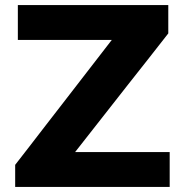

<svg xmlns="http://www.w3.org/2000/svg" viewBox="-20 -733 727 753"><path d="M39.5 0V-86.5Q64.5 -118.5 95.8 -159Q127 -199.5 159 -241Q190.5 -282 217.5 -316.5L418.5 -576.5H50V-713H640V-602Q599.5 -550.5 560.5 -500.5Q521 -450.5 482 -401L274.5 -136.5H645.5V0Z"/></svg>

Font: Heraclito
Style: Bold
Weight: 700
Designer: Kostas Bartsokas (font) & Cristiano Sobral (main changes)
Foundry: Kostas Bartsokas (font) & Cristiano Sobral (main changes)
Version: Version 1.00;July 8, 2020;FontCreator 13.0.0.2655 64-bit